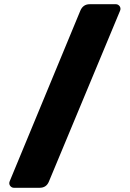

<svg xmlns="http://www.w3.org/2000/svg" viewBox="-20 -806 614 910"><path d="M405 -786H529Q538 -786 544.5 -779.5Q551 -773 551 -764Q551 -760 549 -755L212 54Q200 84 168 84H46Q37 84 30.5 77.5Q24 71 24 62Q24 58 26 53L361 -756Q374 -786 405 -786Z"/></svg>

Font: Rubik
Style: Regular
Weight: 700
Designer: Hubert & Fischer
Foundry: Hubert & Fischer
Version: Version 1.100